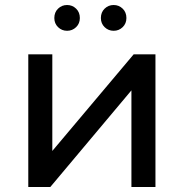

<svg xmlns="http://www.w3.org/2000/svg" viewBox="-20 -747 734 767"><path d="M93 0V-530H189V-144L514 -530H601V0H505V-386L181 0ZM248 -624Q227 -624 212 -638.5Q197 -653 197 -675Q197 -698 212 -712.5Q227 -727 248 -727Q269 -727 284 -712.5Q299 -698 299 -675Q299 -653 284 -638.5Q269 -624 248 -624ZM434 -624Q413 -624 398 -638.5Q383 -653 383 -675Q383 -698 398 -712.5Q413 -727 434 -727Q455 -727 470 -712.5Q485 -698 485 -675Q485 -653 470 -638.5Q455 -624 434 -624Z"/></svg>

Font: Montserrat Medium
Style: Regular
Weight: 500
Designer: Julieta Ulanovsky
Foundry: Julieta Ulanovsky
Version: Version 9.000; ttfautohint (v1.8.4.7-5d5b)